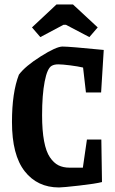

<svg xmlns="http://www.w3.org/2000/svg" viewBox="-20 -823 510 853"><path d="M159.2 -658.2 122.1 -701.2 231 -803.2H304.2L414.1 -701.2L377 -658.2L272.9 -712.9H262.2ZM242.2 9.8Q146 9.8 89.6 -62.3Q33.2 -134.3 33.2 -280.8Q33.2 -412.1 64 -491.2Q91.8 -528.8 160.9 -572.5Q230 -616.2 257.8 -616.2Q288.1 -616.2 440.9 -601.1L429.2 -412.1H361.8L349.1 -522.9Q326.2 -528.3 291.3 -532.7Q256.3 -537.1 238.8 -537.1Q221.2 -537.1 210 -530.8Q189.9 -520 178.5 -460.9Q167 -401.9 167 -311Q167 -243.2 175.8 -196.3Q184.6 -149.4 201.7 -124.3Q218.8 -99.1 239.7 -88.6Q260.7 -78.1 289.1 -78.1H348.1L366.2 -203.1H430.2L433.1 -14.2Q404.8 -6.8 331.8 1.5Q258.8 9.8 242.2 9.8Z"/></svg>

Font: Grenze SemiBold
Style: Regular
Weight: 600
Designer: Renata Polastri
Foundry: Omnibus-Type
Version: Version 1.002;PS 001.002;hotconv 1.0.88;makeotf.lib2.5.64775